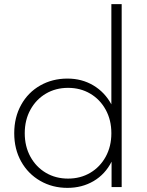

<svg xmlns="http://www.w3.org/2000/svg" viewBox="-20 -907 715 931"><path d="M570 -887V0H521V-123Q490 -62 434 -29Q378 4 307 4Q234 4 175 -30Q116 -64 82.5 -124Q49 -184 49 -261Q49 -338 82.5 -398.5Q116 -459 175 -492.5Q234 -526 307 -526Q377 -526 432.5 -493Q488 -460 520 -401V-887ZM310 -41Q370 -41 417.5 -69Q465 -97 492.5 -147Q520 -197 520 -261Q520 -325 492.5 -375Q465 -425 417.5 -453Q370 -481 310 -481Q250 -481 202.5 -453Q155 -425 127.5 -375Q100 -325 100 -261Q100 -197 127.5 -147Q155 -97 202.5 -69Q250 -41 310 -41Z"/></svg>

Font: Hilab Light
Style: Regular
Weight: 300
Designer: Cristianderson Lima
Foundry: Cristianderson
Version: Version 1.0